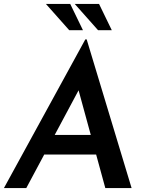

<svg xmlns="http://www.w3.org/2000/svg" viewBox="-25 -959 744 979"><path d="M109 0H-5L410 -758H417L646 0H512L355 -574L446 -630ZM230 -271H480L507 -171H183ZM333 -939 398 -805H328L209 -939ZM480 -939 545 -805H475L356 -939Z"/></svg>

Font: Josefin Sans Thin SemiBold
Style: Italic
Weight: 600
Italic angle: -7°
Version: Version 2.000